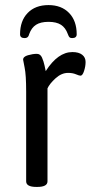

<svg xmlns="http://www.w3.org/2000/svg" viewBox="-20 -734 377 756"><path d="M83 -20V-373Q83 -439 77 -467.5Q71 -496 71 -499Q71 -511 90 -516.5Q109 -522 125 -522Q139 -522 145.5 -507Q152 -492 155.5 -475.5Q159 -459 160 -454Q208 -529 265 -529Q290 -529 303.5 -518.5Q317 -508 317 -490Q317 -473 311 -454.5Q305 -436 297 -436Q292 -436 279 -441.5Q266 -447 248 -447Q222 -447 198.5 -425.5Q175 -404 167 -386V-20Q167 2 127 2H123Q83 2 83 -20ZM282 -599Q282 -584 264 -584Q257 -584 254 -587Q251 -590 249.5 -594Q248 -598 247 -600Q238 -625 220 -636.5Q202 -648 171 -648Q140 -648 122 -636.5Q104 -625 95 -600Q95 -599 93 -594Q91 -589 87 -586.5Q83 -584 77 -584Q59 -584 59 -599Q59 -652 89 -683Q119 -714 171 -714Q222 -714 252 -683Q282 -652 282 -599Z"/></svg>

Font: Asap Condensed
Style: Regular
Weight: 400
Designer: Pablo Cosgaya
Foundry: Omnibus-Type
Version: Version 1.010; ttfautohint (v1.8)